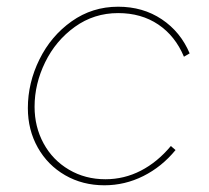

<svg xmlns="http://www.w3.org/2000/svg" viewBox="-20 -545 624 572"><path d="M63 -223Q63 -298 97.5 -368Q132 -438 193.5 -481.5Q255 -525 332 -525Q406 -525 462 -487.5Q518 -450 545 -386L528 -376Q502 -438 451.5 -472Q401 -506 332 -506Q260 -506 203 -465Q146 -424 114.5 -359.5Q83 -295 83 -227Q83 -167 110 -117.5Q137 -68 185.5 -39.5Q234 -11 294 -11Q350 -11 399.5 -36.5Q449 -62 489 -110L503 -98Q462 -48 407 -20.5Q352 7 291 7Q226 7 174 -23Q122 -53 92.5 -105.5Q63 -158 63 -223Z"/></svg>

Font: Fixel Italic Variable 20240409 Display Thin
Style: Italic
Weight: 100
Italic angle: -10°
Designer: AlfaBravo + MacPaw
Foundry: Kyrylo Tkachov, Marchela Mozhyna, Serhii Makarenko, Maria Weinstein, Zakhar Kryvoshyya
Version: Version 1.211;Glyphs 3.2 (3225)